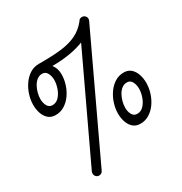

<svg xmlns="http://www.w3.org/2000/svg" viewBox="-269 -1198 1534 1620"><g transform="rotate(-30 498.5 -388.0)"><path d="M223.6 228Q206.5 228 194.6 215.8Q182.6 203.6 182.6 187Q182.6 177.7 185.5 168.9L652.3 -820.8Q588.4 -795.4 510 -782.7Q431.6 -770 342.8 -770Q357.9 -752.4 366.7 -727.8Q375.5 -703.1 375.5 -672.9Q375.5 -623.5 360.1 -574.7Q344.7 -525.9 316.2 -485.6Q287.6 -445.3 248.5 -421.1Q209.5 -397 161.6 -397Q119.1 -397 91.8 -421.1Q64.5 -445.3 51.5 -483.6Q38.6 -522 38.6 -564.9Q38.6 -613.3 54 -662.1Q69.3 -710.9 97.7 -752Q126 -793 165.3 -817.9Q204.6 -842.8 252.4 -842.8H293.5Q397.9 -842.8 478.5 -853Q559.1 -863.3 620.4 -893.1Q681.6 -922.9 728.5 -981Q739.7 -1003.9 764.6 -1003.9Q782.2 -1003.9 794.4 -991.9Q806.6 -980 806.6 -962.9Q806.6 -956.5 802.7 -945.8L260.7 205.1Q249 228 223.6 228ZM179.7 -482.9Q216.8 -482.9 243.2 -511.5Q269.5 -540 283.9 -581.3Q298.3 -622.6 298.3 -661.1Q298.3 -696.8 283 -726.8Q267.6 -756.8 234.4 -756.8Q206.1 -756.8 184.1 -739.7Q162.1 -722.7 147 -695.6Q131.8 -668.5 123.8 -637.2Q115.7 -606 115.7 -577.1Q115.7 -541.5 131.3 -512.2Q147 -482.9 179.7 -482.9ZM744.6 23.9Q702.1 23.9 674.8 -0.2Q647.5 -24.4 634.5 -62.7Q621.6 -101.1 621.6 -144Q621.6 -192.4 637 -241.2Q652.3 -290 680.7 -331.1Q709 -372.1 748.3 -397Q787.6 -421.9 835.4 -421.9Q878.4 -421.9 905.5 -397.5Q932.6 -373 945.6 -334.2Q958.5 -295.4 958.5 -252Q958.5 -202.6 943.1 -153.8Q927.7 -105 899.2 -64.7Q870.6 -24.4 831.5 -0.2Q792.5 23.9 744.6 23.9ZM762.7 -62Q799.8 -62 826.2 -90.6Q852.5 -119.1 866.9 -160.4Q881.3 -201.7 881.3 -240.2Q881.3 -275.9 866 -305.9Q850.6 -335.9 817.4 -335.9Q789.1 -335.9 767.1 -318.8Q745.1 -301.8 730 -274.4Q714.8 -247.1 706.8 -215.8Q698.7 -184.6 698.7 -155.8Q698.7 -120.1 714.4 -91.1Q730 -62 762.7 -62Z"/></g></svg>

Font: Cutive
Style: Regular
Weight: 400
Version: Version 1.100; ttfautohint (v1.8.4.7-5d5b)